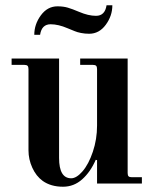

<svg xmlns="http://www.w3.org/2000/svg" viewBox="-20 -696 590 728"><path d="M24 -450H72C78 -450 82.2 -448.8 84.5 -446.5C86.8 -444.2 88 -440 88 -434V-126C88 -103.3 92.8 -81.3 102.5 -60C112.2 -38.7 125.3 -22 142 -10C162.7 4.7 188.3 12 219 12C246.3 12 270.5 2.7 291.5 -16C312.5 -34.7 329.7 -59.3 343 -90L348 -89V0H518V-24H480C474 -24 469.8 -25.2 467.5 -27.5C465.2 -29.8 464 -34 464 -40V-474H284V-450H332C338 -450 342.2 -448.8 344.5 -446.5C346.8 -444.2 348 -440 348 -434V-220C348 -185.3 342.7 -152.2 332 -120.5C321.3 -88.8 308.3 -64.2 293 -46.5C277.7 -28.8 263.3 -20 250 -20C219.3 -20 204 -45.7 204 -97V-474H24ZM110 -564H132C136 -590.7 149.3 -604 172 -604C191.3 -604 212.7 -599 236 -589C248 -584.3 257 -580.7 263 -578C269 -575.3 277 -573 287 -571C297 -569 307.3 -568 318 -568C343.3 -568 364.3 -579.3 381 -602C397.7 -624.7 406 -649.3 406 -676H384C380 -649.3 366.7 -636 344 -636C324.7 -636 303.3 -641 280 -651C262.7 -658.3 248.3 -663.7 237 -667C225.7 -670.3 212.7 -672 198 -672C172.7 -672 151.7 -660.7 135 -638C118.3 -615.3 110 -590.7 110 -564Z"/></svg>

Font: Km Standard TT
Style: Bold
Weight: 700
Designer: Alexey Kryukov <alexios@thessalonica.org.ru>
Version: Version 2.0.2